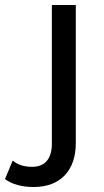

<svg xmlns="http://www.w3.org/2000/svg" viewBox="-112 -550 416 770"><path d="M23 200C131 200 192 133 192 24V-530H96V26C96 87 68 119 17 119C-15 119 -41 111 -61 94L-92 168C-65 189 -24 200 23 200Z"/></svg>

Font: Malon Grotesk Med
Style: Regular
Weight: 500
Designer: Julieta Ulanovsky
Foundry: Julieta Ulanovsky
Version: Version 7.200